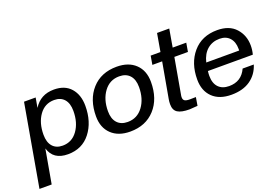

<svg xmlns="http://www.w3.org/2000/svg" viewBox="-142 -1022 2272 1567"><g transform="rotate(-20 993.5 -238.0)"><path d="M287 10Q160 10 128 -98L76 196H-30L95 -516H196L181 -431Q240 -526 357 -526Q452 -526 503 -467.5Q554 -409 554 -314Q554 -174 482.5 -82Q411 10 287 10ZM270 -71Q351 -71 399.5 -138.5Q448 -206 448 -308Q448 -374 417 -409.5Q386 -445 330 -445Q248 -445 200 -377.5Q152 -310 152 -208Q152 -142 183 -106.5Q214 -71 270 -71Z M835 -71Q918 -71 968 -138.5Q1018 -206 1018 -308Q1018 -374 985.5 -409.5Q953 -445 895 -445Q812 -445 762 -377.5Q712 -310 712 -208Q712 -142 744.5 -106.5Q777 -71 835 -71ZM828 10Q725 10 665.5 -47Q606 -104 606 -202Q606 -348 686 -437Q766 -526 902 -526Q1005 -526 1064.5 -469Q1124 -412 1124 -314Q1124 -167 1043.5 -78.5Q963 10 828 10Z M1344 5Q1273 5 1240.5 -16Q1208 -37 1208 -88Q1208 -111 1212 -132L1267 -440H1182L1195 -516H1280L1307 -672H1413L1386 -516H1504L1491 -440H1373L1318 -129Q1316 -122 1316 -109Q1316 -88 1329.5 -79.5Q1343 -71 1374 -71L1426 -72L1414 0Q1359 5 1344 5Z M1707 10Q1602 10 1543.5 -47Q1485 -104 1485 -202Q1485 -344 1563 -435Q1641 -526 1775 -526Q1880 -526 1935.5 -464.5Q1991 -403 1991 -314Q1991 -276 1981 -238H1591Q1588 -216 1588 -197Q1588 -132 1621 -97.5Q1654 -63 1713 -63Q1820 -63 1864 -160H1961Q1936 -80 1871.5 -35Q1807 10 1707 10ZM1769 -453Q1707 -453 1663 -416Q1619 -379 1602 -308H1888V-323Q1888 -383 1856.5 -418Q1825 -453 1769 -453Z"/></g></svg>

Font: Creato Display Medium
Style: Italic
Weight: 500
Italic angle: -10°
Version: Version 1.000